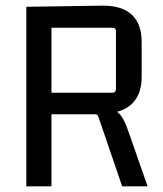

<svg xmlns="http://www.w3.org/2000/svg" viewBox="-20 -659 576 679"><path d="M162 0H73V-635L340 -639Q410 -640 445.5 -607.5Q481 -575 481 -510V-387Q481 -330 451.5 -297Q422 -264 363 -258L364 -277Q390 -271 404.5 -254Q419 -237 431 -203L502 0H412L329 -243Q327 -250 324 -252.5Q321 -255 313 -255H143L162 -272ZM162 -579V-315L147 -331H377Q390 -331 390 -344V-549Q390 -561 377 -561H148Z"/></svg>

Font: Gemunu Libre ExtraLight Medium
Style: Regular
Weight: 500
Version: Version 1.100